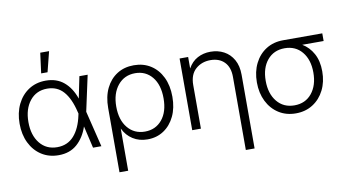

<svg xmlns="http://www.w3.org/2000/svg" viewBox="-87 -942 2452 1360"><g transform="rotate(-10 1139.0 -262.0)"><path d="M269 10.3Q199.2 10.3 146.2 -23.9Q93.3 -58.1 63.7 -118.7Q34.2 -179.2 34.2 -257.3Q34.2 -335.4 63.7 -396.2Q93.3 -457 146.2 -491.5Q199.2 -525.9 269 -525.9Q347.2 -525.9 399.2 -481.9Q451.2 -438 478 -359.9L509.8 -515.6H569.3L513.7 -258.8L577.1 0H517.1L480 -159.2Q454.1 -82 401.9 -35.9Q349.6 10.3 269 10.3ZM457.5 -255.9 454.1 -268.6Q431.2 -366.2 386.5 -417.2Q341.8 -468.3 269 -468.3Q190.9 -468.3 144.3 -410.2Q97.7 -352.1 97.7 -257.3Q97.7 -163.1 144 -105.2Q190.4 -47.4 269 -47.4Q343.3 -47.4 389.6 -99.6Q436 -151.9 455.1 -245.1ZM246.6 -582 265.6 -727.5H329.1L292.5 -582Z M671.4 204.1V-258.3Q671.4 -339.4 700.4 -399.2Q729.5 -459 781.2 -491.9Q833 -524.9 901.9 -524.9Q970.7 -524.9 1022.7 -491.9Q1074.7 -459 1104 -398.9Q1133.3 -338.9 1133.3 -257.8Q1133.3 -177.7 1104.5 -117.7Q1075.7 -57.6 1025.1 -24.2Q974.6 9.3 908.7 9.3Q848.6 9.3 803.5 -19.5Q758.3 -48.3 734.9 -97.7H733.9V204.1ZM899.9 -48.3Q976.6 -48.3 1023.2 -104.5Q1069.8 -160.6 1069.8 -257.8Q1069.8 -355.5 1023.7 -411.6Q977.5 -467.8 901.9 -467.8Q824.2 -467.8 776.9 -410.2Q729.5 -352.5 729.5 -257.8Q729.5 -161.6 776.1 -105Q822.8 -48.3 899.9 -48.3Z M1293 -313V0H1230.5V-515.6H1292V-433.1Q1317.9 -480 1359.9 -502.4Q1401.9 -524.9 1453.1 -524.9Q1506.8 -524.9 1549.8 -502Q1592.8 -479 1617.9 -434.6Q1643.1 -390.1 1643.1 -325.7V204.1H1580.1V-321.8Q1580.1 -391.1 1543.2 -428.7Q1506.3 -466.3 1442.9 -466.3Q1379.9 -466.3 1336.4 -427.7Q1293 -389.2 1293 -313Z M1975.1 10.3Q1905.3 10.3 1852.3 -23.7Q1799.3 -57.6 1769.8 -117.2Q1740.2 -176.8 1740.2 -253.4Q1740.2 -330.1 1769.8 -389.4Q1799.3 -448.7 1852.3 -482.2Q1905.3 -515.6 1975.1 -515.6H2256.8V-460.4H2103Q2151.9 -431.6 2180.9 -378.7Q2210 -325.7 2210 -250.5Q2210 -175.3 2180.4 -116.5Q2150.9 -57.6 2097.9 -23.7Q2044.9 10.3 1975.1 10.3ZM1975.1 -458Q1897 -458 1850.3 -402.1Q1803.7 -346.2 1803.7 -253.4Q1803.7 -161.1 1850.1 -104.2Q1896.5 -47.4 1975.1 -47.4Q2053.7 -47.4 2100.1 -104.2Q2146.5 -161.1 2146.5 -253.4Q2146.5 -345.7 2100.1 -401.9Q2053.7 -458 1975.1 -458Z"/></g></svg>

Font: Inter Display Light
Style: Regular
Weight: 300
Designer: Rasmus Andersson
Foundry: rsms
Version: Version 4.000;git-a52131595